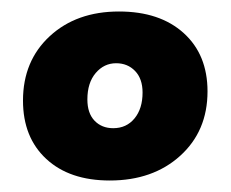

<svg xmlns="http://www.w3.org/2000/svg" viewBox="-20 -770 401 334"><path d="M187 -750Q258 -750 299.5 -712.5Q341 -675 341 -611Q341 -542 293.5 -499Q246 -456 171 -456Q101 -456 60.5 -493.5Q20 -531 20 -595Q20 -664 66.5 -707Q113 -750 187 -750ZM177 -547Q200 -547 214 -564Q228 -581 228 -609Q228 -633 215 -646.5Q202 -660 182 -660Q161 -660 146.5 -643Q132 -626 132 -597Q132 -573 144.5 -560Q157 -547 177 -547Z"/></svg>

Font: Livvic
Style: Bold
Weight: 700
Designer: Jacques Le Bailly, Baron von Fonthausen
Version: Version 1.001; ttfautohint (v1.8.2)